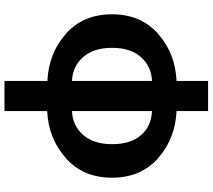

<svg xmlns="http://www.w3.org/2000/svg" viewBox="-66 -684 951 859"><g transform="rotate(90 409.5 -254.5)"><path d="M477 -459V-101Q543 -104 584 -151.5Q625 -199 625 -280Q625 -363 585 -409.5Q545 -456 477 -459ZM342 -101V-459Q276 -456 235 -409Q194 -362 194 -280Q194 -199 235 -151.5Q276 -104 342 -101ZM477 -710V-569Q601 -563 688 -486Q775 -409 775 -280Q775 -151 687.5 -73.5Q600 4 477 10V201H342V9Q218 3 131 -74Q44 -151 44 -280Q44 -409 131 -486Q218 -563 342 -569V-710Z"/></g></svg>

Font: Noto Sans Korean Bold
Style: Bold
Weight: 700
Designer: Ryoko NISHIZUKA  (kana & ideographs); Paul D. Hunt (Latin, Greek & Cyrillic); Wenlong ZHANG  (bopomofo); Sandoll Communi
Foundry: Adobe Systems Incorporated
Version: Version 1.000;PS 1;hotconv 1.0.78;makeotf.lib2.5.61930